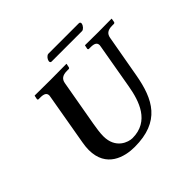

<svg xmlns="http://www.w3.org/2000/svg" viewBox="-186 -967 1179 1179"><g transform="rotate(-45 403.5 -378.0)"><path d="M624 -720C637 -720 653 -739 655 -752C656 -754 656 -755 656 -756C656 -762 653 -768 644 -768H380C367 -768 352 -749 350 -737C349 -735 349 -734 349 -732C349 -726 352 -720 359 -720ZM638 -569 587 -276C568 -168 526 -36 379 -36C344 -36 260 -63 260 -171C260 -203 266 -236 271 -268L324 -569C329 -597 346 -613 387 -613H401C406 -613 409 -616 410 -621L415 -645L413 -646C413 -646 312 -645 276 -645C237 -645 140 -646 140 -646L138 -645L133 -621C133 -615 136 -613 140 -613H154C188 -613 203 -604 203 -582C203 -578 202 -573 201 -569L143 -235C139.2 -213 137 -193 137 -175C137 -21 263 12 350 12C571 12 636.4 -115.1 668 -293L717 -569C722 -597 738 -613 779 -613H793C798 -613 802 -616 803 -621L807 -645L805 -646C805 -646 727 -645 691 -645C652 -645 577 -646 577 -646L575 -645L570 -621C570 -616 573 -613 577 -613H591C625 -613 640 -604 640 -582C640 -578 639 -573 638 -569Z"/></g></svg>

Font: Linux Libertine O
Style: Bold Italic
Weight: 700
Italic angle: -11.5°
Designer: Philipp H. Poll
Foundry: Philipp H. Poll
Version: Version 4.1.0